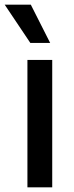

<svg xmlns="http://www.w3.org/2000/svg" viewBox="-46 -802 315 822"><path d="M71.4 0V-545.5H177.6V0ZM83.8 -618.3 -25.9 -782H85.9L168.7 -618.3Z"/></svg>

Font: Inter P Medium
Style: Regular
Weight: 500
Designer: Rasmus Andersson
Foundry: rsms
Version: Version 3.018;git-588b23468